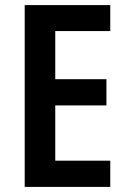

<svg xmlns="http://www.w3.org/2000/svg" viewBox="-20 -734 503 754"><path d="M413 0H77V-714H413V-612H197V-423H398V-320H197V-103H413Z"/></svg>

Font: Noto Sans Kannada Condensed SemiBold
Style: Regular
Weight: 600
Width: 3
Designer: Jelle Bosma - Monotype Design Team
Foundry: Monotype Imaging Inc.
Version: Version 2.005; ttfautohint (v1.8.4.7-5d5b)